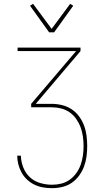

<svg xmlns="http://www.w3.org/2000/svg" viewBox="-20 -984 540 1004"><path d="M252 0Q229 0 205.5 -4Q182 -8 161 -18Q140 -28 122.5 -44Q105 -60 93.5 -80.5Q82 -101 76 -124Q70 -147 70 -170H89Q90 -139 101.5 -109Q113 -79 136 -57.5Q159 -36 190 -27Q221 -18 252 -18Q277 -18 301 -24Q325 -30 345 -44.5Q365 -59 379.5 -79.5Q394 -100 402 -123Q410 -146 413.5 -170.5Q417 -195 417 -220Q417 -245 413.5 -270Q410 -295 401.5 -318Q393 -341 378.5 -362Q364 -383 343.5 -397Q323 -411 299 -417Q275 -423 250 -423H143V-441L378 -717H72V-735H401V-717L167 -441H250Q277 -441 304 -434.5Q331 -428 354 -413Q377 -398 393.5 -375.5Q410 -353 419.5 -327.5Q429 -302 432.5 -274.5Q436 -247 436 -220Q436 -193 432.5 -166Q429 -139 419.5 -113.5Q410 -88 393.5 -65.5Q377 -43 355 -28Q333 -13 306 -6.5Q279 0 252 0ZM237 -815 137 -954 153 -964 250 -833 347 -964 363 -954 263 -815Z"/></svg>

Font: Iosevka Curly Thin
Style: Regular
Weight: 100
Monospace: yes
Designer: Belleve Invis
Foundry: Belleve Invis
Version: Version 22.1.2; ttfautohint (v1.8.4)